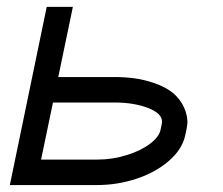

<svg xmlns="http://www.w3.org/2000/svg" viewBox="-20 -532 640 552"><path d="M147.5 -310.5H309.1Q338.9 -310.5 366.2 -306.9Q393.6 -303.2 421.1 -293.9Q448.7 -284.7 469.2 -270.8Q489.7 -256.8 503.4 -234.1Q517.1 -211.4 519 -183.1Q519 -175.8 516.6 -162.1L512.7 -143.6Q503.9 -102.1 464.6 -68.6Q425.3 -35.2 370.8 -17.6Q316.4 0 259.8 0H8.3L114.3 -512.2H189.5ZM98.1 -73.2H259.8Q303.7 -73.2 344.7 -86.2Q385.7 -99.1 411.4 -118.7Q437 -138.2 441.4 -158.2L443.8 -169.4Q445.8 -177.2 445.8 -182.6Q445.8 -206.1 405.3 -221.7Q364.7 -237.3 309.1 -237.3H132.3Z"/></svg>

Font: Anka/Coder
Style: Italic
Weight: 400
Italic angle: -12°
Monospace: yes
Version: Version 001.100